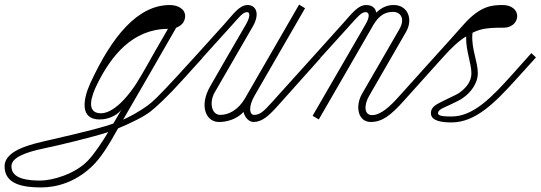

<svg xmlns="http://www.w3.org/2000/svg" viewBox="-363 -522 2362 839"><path d="M-183 297C-115 297 -34 274 38 206C78 168 111 114 153 39C207 17 269 -14 295 -35C319 -54 367 -97 437 -175L523 -270L503 -290L409 -187C327 -98 303 -76 281 -60C243 -33 208 -14 175 1L285 -189C292 -200 331 -270 339 -283L407 -401C429 -409 446 -426 446 -452C446 -483 414 -500 379 -500C239 -500 126 -364 31 -157C-1 -86 -14 0 72 0C119 0 155 -24 170 -46L166 -40L138 8L132 18C120 22 109 26 98 29C33 49 -112 82 -177 97C-274 119 -343 150 -343 205C-343 286 -256 297 -183 297ZM-313 205C-313 167 -255 144 -169 126C-106 113 44 77 110 55C85 96 51 149 20 181C-37 240 -136 267 -186 267C-236 267 -313 262 -313 205ZM63 -157C123 -277 215 -395 371 -396L311 -292C303 -277 276 -230 257 -197C197 -91 128 -25 76 -27C12 -29 35 -101 63 -157Z M745 11C782 11 811 -15 853 -62L1039 -270L1019 -290L826 -76C787 -32 771 -20 747 -20C727 -20 721 -55 750 -105L970 -486L944 -502L712 -100L710 -96C678 -40 635 -20 600 -20C560 -20 551 -76 575 -118L741 -405C775 -463 755 -500 719 -500C682 -500 656 -459 615 -414L503 -290L523 -271L646 -407C683 -448 698 -469 717 -469C731 -469 730 -446 711 -414C654 -316 604 -230 555 -144C506 -58 538 11 593 11C622 12 671 1 701 -33C707 -8 725 11 745 11Z M1257 11C1307 11 1344 -17 1403 -83L1571 -270L1551 -290L1379 -99C1344 -60 1302 -19 1263 -19C1226 -19 1228 -65 1250 -103L1411 -382C1444 -439 1418 -498 1361 -500C1331 -501 1307 -491 1281 -467C1278 -488 1262 -500 1237 -500C1202 -500 1176 -465 1136 -420L1019 -290L1039 -271L1162 -407C1199 -448 1216 -469 1234 -469C1253 -469 1253 -447 1234 -415L1003 -16L1030 0L1264 -405L1269 -414C1297 -460 1325 -470 1355 -470C1387 -470 1409 -441 1382 -394L1219 -112C1188 -58 1201 11 1257 11Z M1610 13C1715 13 1800 -73 1893 -176L1979 -271L1959 -290L1875 -196C1787 -98 1706 -13 1611 -13C1586 -13 1551 -13 1551 -27C1551 -44 1578 -52 1601 -63C1637 -80 1645 -84 1657 -92C1698 -119 1725 -162 1725 -201C1725 -254 1697 -306 1701 -371L1702 -379C1712 -384 1722 -388 1732 -391C1766 -401 1800 -401 1839 -401C1868 -401 1897 -420 1897 -452C1897 -481 1869 -500 1835 -500C1787 -500 1737 -497 1665 -417C1653 -403 1643 -392 1607 -352L1533 -270L1553 -250L1571 -270C1610 -314 1643 -344 1674 -363C1672 -300 1697 -247 1697 -201C1697 -164 1671 -135 1642 -115C1630 -107 1609 -99 1582 -85C1547 -67 1520 -58 1520 -27C1520 8 1572 13 1610 13Z"/></svg>

Font: Louise
Style: Regular
Weight: 400
Designer: Ange Degheest & Luna Delabre & Camille Depalle
Foundry: Velvetyne Type Foundry
Version: Version 1.000;FEAKit 1.0